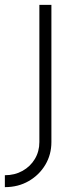

<svg xmlns="http://www.w3.org/2000/svg" viewBox="-60 -520 292 790"><path d="M-40 250V201Q0.5 201 32.8 183Q65 165 83.5 134Q102 103 102 64.5V-500H151.5V64.5Q151.5 116 126.5 158Q101.5 200 58.2 225Q15 250 -40 250Z"/></svg>

Font: Urbanist ExtraLight
Style: Regular
Weight: 200
Designer: Corey Hu
Foundry: Corey Hu
Version: Version 1.330; ttfautohint (v1.8.4.7-5d5b)